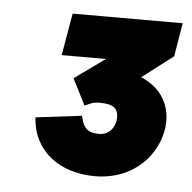

<svg xmlns="http://www.w3.org/2000/svg" viewBox="-37 -737 445 445"><g transform="rotate(5 185.5 -514.5)"><path d="M180 -330C277 -321 339 -382 351 -449C359 -494 343 -543 286 -567L358 -622L371 -700H115L98 -602H201L130 -551L161 -490C179 -499 187 -501 208 -499C232 -497 241 -485 238 -461C233 -438 217 -425 193 -428C175 -429 164 -438 159 -459L157 -466L50 -453L51 -443C58 -384 103 -337 180 -330Z"/></g></svg>

Font: Fixel Display 20240404 ExBold
Style: Italic
Weight: 800
Italic angle: -10°
Designer: AlfaBravo + MacPaw
Foundry: Kyrylo Tkachov, Marchela Mozhyna, Serhii Makarenko, Maria Weinstein, Zakhar Kryvoshyya
Version: Version 1.211;Glyphs 3.2 (3225)